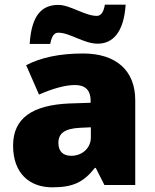

<svg xmlns="http://www.w3.org/2000/svg" viewBox="-20 -792 663 822"><path d="M107 -604H195C203 -647 218 -652 230 -652C279 -652 339 -605 398 -605C462 -605 510 -652 518 -772H429C422 -730 406 -724 394 -724C344 -724 280 -771 230 -771C158 -771 115 -726 107 -604ZM336 -563C236 -563 156 -546 92 -513L147 -387C201 -411 257 -428 301 -428C342 -428 368 -409 368 -360V-352L276 -349C120 -342 36 -287 36 -169C36 -48 108 10 204 10C296 10 339 -14 386 -73H390L427 0H559V-363C559 -491 476 -563 336 -563ZM325 -245 369 -247V-204C369 -157 331 -125 285 -125C252 -125 230 -142 230 -180C230 -220 255 -242 325 -245Z"/></svg>

Font: Noto Sans Lao Looped Black
Style: Regular
Weight: 900
Designer: Mark Frömberg, Ben Mitchell
Foundry: The Fontpad Ltd
Version: Version 1.002